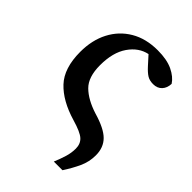

<svg xmlns="http://www.w3.org/2000/svg" viewBox="-209 -596 893 893"><g transform="rotate(45 237.5 -149.0)"><path d="M314 205Q327 174 335.5 146Q344 118 344 90Q344 59 324 40.5Q304 22 242 4Q144 -25 92 -80.5Q40 -136 40 -243Q40 -320 70.5 -378.5Q101 -437 157 -470Q213 -503 290 -503Q351 -503 389.5 -484.5Q428 -466 446 -438Q445 -410 429 -393Q413 -376 386 -376Q362 -376 346 -386Q330 -396 310 -418L272 -460Q219 -449 184 -398.5Q149 -348 149 -264Q149 -186 186.5 -149Q224 -112 293 -90Q369 -68 400.5 -36.5Q432 -5 432 46Q432 89 414.5 127Q397 165 371 205Z"/></g></svg>

Font: Source Serif 4 SmText Semibold
Style: Regular
Weight: 600
Designer: Frank Grießhammer
Foundry: Adobe
Version: Version 4.005;hotconv 1.1.0;makeotfexe 2.6.0